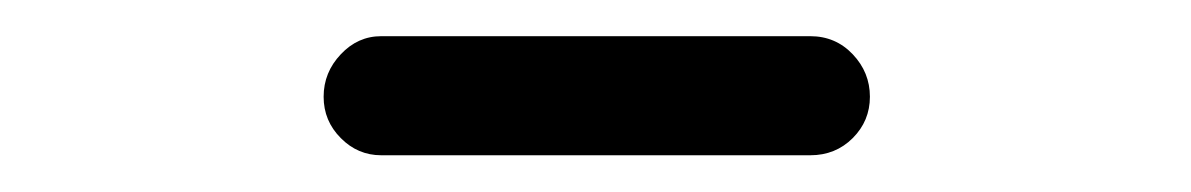

<svg xmlns="http://www.w3.org/2000/svg" viewBox="-20 -755 645 104"><path d="M186.5 -670.9Q173.8 -670.9 164.6 -680.2Q155.3 -689.5 155.3 -702.6Q155.3 -715.8 164.6 -725.6Q173.8 -735.4 186.5 -735.4H418.9Q432.6 -735.4 441.9 -725.6Q451.2 -715.8 451.2 -702.6Q451.2 -689.5 441.9 -680.2Q432.6 -670.9 418.9 -670.9Z"/></svg>

Font: Gen Jyuu Gothic P Regular
Style: Regular
Weight: 400
Designer: [Source Han Sans]
Ryoko NISHIZUKA  (kana & ideographs); Paul D. Hunt (Latin, Greek & Cyrillic); Wenlong ZHANG  (bopomofo
Version: Version 1.002.20150607